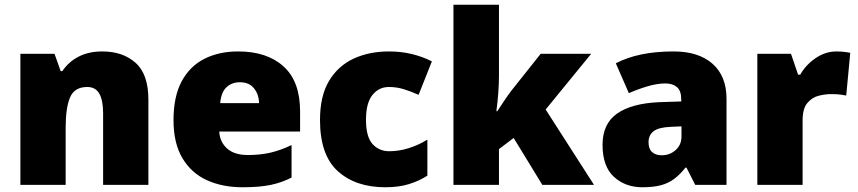

<svg xmlns="http://www.w3.org/2000/svg" viewBox="-20 -780 3618 810"><path d="M412 -563Q498 -563 552 -515Q606 -467 606 -360V0H415V-302Q415 -357 399 -385Q383 -413 348 -413Q294 -413 275.5 -369Q257 -325 257 -242V0H66V-553H210L236 -480H243Q269 -519 311.5 -541Q354 -563 412 -563Z M985 -563Q1106 -563 1176 -500Q1246 -437 1246 -310V-225H905Q907 -182 937.5 -154Q968 -126 1026 -126Q1078 -126 1121 -136Q1164 -146 1210 -168V-31Q1170 -10 1122.5 0Q1075 10 1003 10Q919 10 853.5 -19.5Q788 -49 750 -112Q712 -175 712 -273Q712 -373 746.5 -437Q781 -501 842.5 -532Q904 -563 985 -563ZM992 -433Q958 -433 935.5 -412Q913 -391 909 -345H1073Q1072 -382 1051.5 -407.5Q1031 -433 992 -433Z M1606 10Q1480 10 1405 -58Q1330 -126 1330 -274Q1330 -375 1368 -438.5Q1406 -502 1471.5 -532.5Q1537 -563 1621 -563Q1672 -563 1717.5 -552Q1763 -541 1802 -521L1746 -380Q1712 -395 1682.5 -404Q1653 -413 1621 -413Q1578 -413 1551 -379Q1524 -345 1524 -275Q1524 -203 1551.5 -172.5Q1579 -142 1622 -142Q1663 -142 1704.5 -155Q1746 -168 1783 -191V-39Q1749 -17 1706 -3.5Q1663 10 1606 10Z M2085 -461Q2085 -427 2082 -386Q2079 -345 2074 -311H2078Q2089 -328 2106.5 -354Q2124 -380 2137 -397L2261 -553H2474L2282 -318L2486 0H2268L2147 -198L2085 -151V0H1893V-760H2085Z M2822 -563Q2927 -563 2986 -511Q3045 -459 3045 -363V0H2913L2876 -73H2872Q2849 -44 2824.5 -25.5Q2800 -7 2768 1.5Q2736 10 2690 10Q2618 10 2570 -34Q2522 -78 2522 -169Q2522 -258 2583.5 -301Q2645 -344 2762 -349L2854 -352V-360Q2854 -397 2836 -412.5Q2818 -428 2787 -428Q2754 -428 2714 -416.5Q2674 -405 2633 -387L2578 -513Q2626 -538 2686.5 -550.5Q2747 -563 2822 -563ZM2811 -245Q2759 -243 2737.5 -226.5Q2716 -210 2716 -180Q2716 -152 2731 -138.5Q2746 -125 2771 -125Q2806 -125 2830.5 -147Q2855 -169 2855 -204V-247Z M3509 -563Q3525 -563 3542 -561Q3559 -559 3567 -557L3550 -377Q3540 -379 3525.5 -381Q3511 -383 3485 -383Q3461 -383 3433.5 -376Q3406 -369 3386 -345.5Q3366 -322 3366 -272V0H3175V-553H3317L3347 -465H3356Q3379 -506 3420.5 -534.5Q3462 -563 3509 -563Z"/></svg>

Font: Noto Kufi Arabic Black
Style: Regular
Weight: 900
Designer: Monotype Design Team, David Williams, Khaled Hosny
Foundry: Google LLC
Version: Version 2.109; ttfautohint (v1.8.4.7-5d5b)